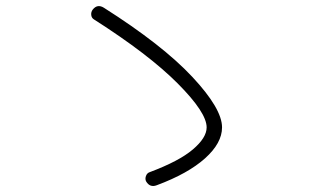

<svg xmlns="http://www.w3.org/2000/svg" viewBox="-20 -680 1040 632"><path d="M289.1 -616.2Q281.2 -621.1 280.3 -630.9Q279.3 -640.6 285.2 -648.4Q300.8 -668 322.3 -654.3Q514.6 -532.2 612.8 -427.2Q710.9 -322.3 710.9 -260.7Q710.9 -209 654.8 -158.7Q598.6 -108.4 496.1 -70.3Q473.6 -61.5 460.9 -83Q457 -90.8 460.4 -100.6Q463.9 -110.4 472.7 -113.3Q569.3 -149.4 614.7 -188Q660.2 -226.6 660.2 -260.7Q660.2 -309.6 564.9 -405.3Q469.7 -501 289.1 -616.2Z"/></svg>

Font: Rounded Mgen+ 2m light
Style: Regular
Weight: 200
Designer: [Source Han Sans]
Ryoko NISHIZUKA  (kana & ideographs); Paul D. Hunt (Latin, Greek & Cyrillic); Wenlong ZHANG  (bopomofo
Version: Version 1.059.20150602